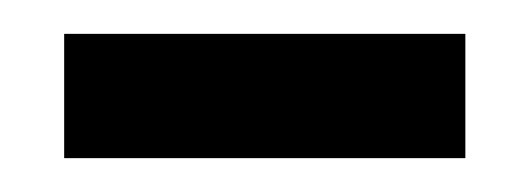

<svg xmlns="http://www.w3.org/2000/svg" viewBox="-20 -359 316 114"><path d="M256.3 -338.9H18.1V-265.1H256.3Z"/></svg>

Font: Nahid
Style: Regular
Weight: 400
Foundry: DejaVu fonts team - Redesigned by Saber Rastikerdar
Version: Version 0.3.0